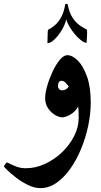

<svg xmlns="http://www.w3.org/2000/svg" viewBox="-70 -640 519 985"><path d="M395.5 -115.2Q395.5 -56.6 382.6 5.1Q369.6 66.9 345.9 124Q322.3 181.2 290 226.6Q257.8 272 219 298.6Q180.2 325.2 137.2 325.2Q106.4 325.2 73.7 309.1Q41 293 12.9 271.5Q-15.1 250 -32.5 232.9Q-49.8 215.8 -49.8 213.9Q-49.8 210.9 -43.2 202.1Q-36.6 193.4 -34.2 193.4Q-31.7 193.4 -18.1 200.7Q-4.4 208 16.8 215.6Q38.1 223.1 62.5 223.1Q112.3 223.1 160.6 200.9Q209 178.7 248 141.4Q287.1 104 310.3 58.3Q333.5 12.7 333.5 -33.7Q333.5 -49.8 333.3 -64.7Q333 -79.6 331.1 -93.8Q315.9 -65.9 290.5 -52Q265.1 -38.1 250 -38.1Q232.9 -38.1 212.2 -50.3Q191.4 -62.5 176.5 -84.7Q161.6 -106.9 161.6 -136.7Q161.6 -162.1 172.1 -199Q182.6 -235.8 199.5 -272Q216.3 -308.1 236.3 -332.5Q256.3 -356.9 275.4 -356.9Q301.8 -356.9 329.6 -328.9Q357.4 -300.8 376.5 -246.8Q395.5 -192.9 395.5 -115.2ZM282.7 -196.8Q276.4 -205.1 266.8 -215.3Q257.3 -225.6 245.6 -225.6Q227.5 -225.6 227.5 -197.3Q227.5 -189.5 233.2 -183.1Q238.8 -176.8 248 -176.8Q260.7 -176.8 270 -182.9Q279.3 -189 282.7 -196.8ZM377 -474.1Q377 -465.3 376 -445.8Q375 -426.3 374 -420.4Q362.8 -420.4 346.7 -432.6Q330.6 -444.8 314.5 -463.9Q298.3 -482.9 286.1 -503.7Q273.9 -524.4 270 -541.5Q264.2 -514.6 247.3 -486.3Q230.5 -458 210.4 -438.5Q190.4 -418.9 175.3 -418.9Q173.3 -418.9 173.3 -421.4Q173.3 -424.8 173.8 -436.3Q174.3 -447.8 174.3 -456.5Q174.8 -468.8 175 -476.8Q175.3 -484.9 176.8 -487.3Q177.2 -488.3 188.5 -494.1Q199.7 -500 215.1 -513.9Q230.5 -527.8 244.4 -553Q258.3 -578.1 264.6 -617.7Q264.6 -620.1 270 -620.1Q276.9 -620.1 276.9 -618.2Q285.6 -573.2 303.5 -547.4Q321.3 -521.5 340.6 -508.8Q359.9 -496.1 374 -488.8Q375.5 -488.3 376.2 -483.2Q377 -478 377 -474.1Z"/></svg>

Font: Scheherazade New
Style: Bold
Weight: 700
Designer: SIL International
Foundry: SIL International
Version: Version 4.000